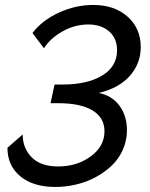

<svg xmlns="http://www.w3.org/2000/svg" viewBox="-20 -739 599 768"><path d="M9.8 -147.9 70.8 -201.2Q70.8 -146 106.9 -109.6Q143.1 -73.2 212.9 -73.2Q288.1 -73.2 343 -113.5Q397.9 -153.8 397.9 -213.9Q397.9 -268.6 349.9 -297.4Q301.8 -326.2 213.9 -326.2H182.1L198.2 -400.9H230Q329.1 -400.9 388.7 -436.8Q448.2 -472.7 448.2 -538.1Q448.2 -585.9 416.5 -613.5Q384.8 -641.1 333 -641.1Q279.3 -641.1 230.2 -613.5Q181.2 -585.9 155.8 -545.9L109.9 -606.9Q148.9 -658.2 216.1 -688.7Q283.2 -719.2 352.1 -719.2Q438.5 -719.2 490.7 -672.1Q543 -625 543 -550.8Q543 -484.9 499.3 -435.5Q455.6 -386.2 375 -367.2Q427.7 -356.9 457.8 -316.2Q487.8 -275.4 487.8 -217.8Q487.8 -176.8 471.4 -140.1Q455.1 -103.5 427.2 -76.9Q399.4 -50.3 362.8 -30.5Q326.2 -10.7 284.7 -1Q243.2 8.8 201.2 8.8Q112.8 8.8 61.3 -33.7Q9.8 -76.2 9.8 -147.9Z"/></svg>

Font: Rawline Medium
Style: Italic
Weight: 500
Italic angle: -12°
Designer: Matt McInerney, Pablo Impallari, Rodrigo Fuenzalida
Foundry: Matt McInerney, Pablo Impallari, Rodrigo Fuenzalida
Version: Version 4.020;PS 004.020;hotconv 1.0.88;makeotf.lib2.5.64775